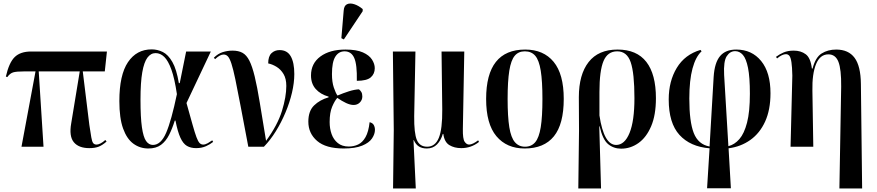

<svg xmlns="http://www.w3.org/2000/svg" viewBox="-20 -826 4937 1081"><path d="M101 0 180 -424H117Q72 -424 54 -418.5Q36 -413 21 -392L13 -395Q31 -474 63 -505Q95 -536 155 -536H582L570 -424H446L483 -123Q490 -77 494 -53Q498 -29 504.5 -20.5Q511 -12 524 -12Q533 -12 546 -18.5Q559 -25 573 -38L580 -29Q556 -8 535 0Q514 8 483 8Q423 8 395.5 -25.5Q368 -59 381 -132L429 -424H198L225 0Z M815 10Q768 10 731 -17Q694 -44 673 -102.5Q652 -161 652 -257Q652 -404 700.5 -476Q749 -548 834 -548Q867 -548 897 -533Q927 -518 950.5 -477Q974 -436 987 -358H992L1028 -536H1167L1030 -246Q1051 -171 1064 -124.5Q1077 -78 1086 -54Q1095 -30 1103.5 -21Q1112 -12 1124 -12Q1136 -12 1150 -20Q1164 -28 1175 -36L1180 -27Q1164 -14 1140 -3Q1116 8 1084 8Q1054 8 1032.5 -4.5Q1011 -17 995.5 -51Q980 -85 968 -147H964Q950 -102 932 -66.5Q914 -31 886.5 -10.5Q859 10 815 10ZM841 -10Q886 -10 915.5 -78.5Q945 -147 976 -296Q963 -384 945 -434Q927 -484 905 -505.5Q883 -527 856 -527Q829 -527 810 -501.5Q791 -476 781 -419Q771 -362 771 -265Q771 -165 779 -109.5Q787 -54 802.5 -32Q818 -10 841 -10Z M1378 0Q1352 -137 1334.5 -229.5Q1317 -322 1305 -379.5Q1293 -437 1283 -467.5Q1273 -498 1263 -508.5Q1253 -519 1239 -519Q1229 -519 1217.5 -513Q1206 -507 1191 -493L1184 -501Q1207 -524 1234 -532.5Q1261 -541 1289 -541Q1323 -541 1345.5 -528.5Q1368 -516 1384 -484.5Q1400 -453 1414 -395.5Q1428 -338 1442.5 -249Q1457 -160 1478 -33Q1543 -122 1567.5 -201.5Q1592 -281 1592 -342Q1592 -383 1576.5 -409Q1561 -435 1537.5 -449.5Q1514 -464 1490 -469Q1490 -509 1508.5 -526.5Q1527 -544 1554 -544Q1597 -544 1617 -509Q1637 -474 1637 -409Q1637 -360 1624 -304.5Q1611 -249 1587.5 -193Q1564 -137 1533 -87Q1502 -37 1466 0Z M1915 10Q1815 10 1765.5 -32.5Q1716 -75 1716 -141Q1716 -201 1748.5 -232.5Q1781 -264 1830 -278V-282Q1784 -295 1757.5 -325Q1731 -355 1731 -401Q1731 -469 1784 -508Q1837 -547 1925 -547Q1987 -547 2023 -531Q2059 -515 2074.5 -490.5Q2090 -466 2090 -442Q2090 -410 2067.5 -390.5Q2045 -371 1989 -371Q1991 -462 1974.5 -499.5Q1958 -537 1920 -537Q1887 -537 1868 -507Q1849 -477 1849 -409Q1849 -364 1859.5 -333Q1870 -302 1880 -288Q1913 -302 1944.5 -312Q1976 -322 2001 -323Q2008 -318 2014 -308.5Q2020 -299 2020 -283Q2020 -263 2006 -249Q1992 -235 1971 -235Q1952 -235 1928.5 -246Q1905 -257 1879 -275Q1864 -258 1850 -225Q1836 -192 1836 -139Q1836 -102 1847 -71Q1858 -40 1882 -20.5Q1906 -1 1944 -1Q1972 -1 1996.5 -12.5Q2021 -24 2038 -54Q2055 -84 2061 -138Q2078 -134 2084.5 -122Q2091 -110 2091 -95Q2091 -71 2074.5 -46.5Q2058 -22 2019 -6Q1980 10 1915 10ZM1916 -604 1902 -611 1915 -766Q1917 -794 1933.5 -802Q1950 -810 1974 -802.5Q1998 -795 2022 -775V-763Z M2193 235 2197 -94 2192 -536H2319L2312 -172Q2311 -76 2327 -38Q2343 0 2385 0Q2430 0 2450.5 -49.5Q2471 -99 2470 -210L2466 -536H2594L2586 -100Q2585 -44 2596 -28Q2607 -12 2621 -12Q2631 -12 2644.5 -18.5Q2658 -25 2672 -36L2677 -27Q2633 8 2577 8Q2538 8 2510 -9Q2482 -26 2476 -72H2473Q2463 -36 2440.5 -13Q2418 10 2383 10Q2357 10 2339 -1Q2321 -12 2310 -37H2308L2321 235Z M2934 10Q2833 10 2775 -59Q2717 -128 2717 -269Q2717 -547 2937 -547Q3040 -547 3097 -478Q3154 -409 3154 -269Q3154 -127 3098.5 -58.5Q3043 10 2934 10ZM2936 0Q2972 0 2993.5 -25.5Q3015 -51 3024.5 -110Q3034 -169 3034 -269Q3034 -369 3024.5 -428Q3015 -487 2993.5 -512Q2972 -537 2935 -537Q2899 -537 2878 -512Q2857 -487 2847.5 -428Q2838 -369 2838 -269Q2838 -169 2847.5 -110Q2857 -51 2879 -25.5Q2901 0 2936 0Z M3236 235 3240 -90 3239 -279Q3239 -406 3294 -476.5Q3349 -547 3457 -547Q3565 -547 3619 -477.5Q3673 -408 3673 -273Q3673 -178 3646 -115Q3619 -52 3574.5 -20.5Q3530 11 3477 11Q3435 11 3404 -14.5Q3373 -40 3356 -115H3354L3364 235ZM3449 -10Q3497 -10 3524.5 -77.5Q3552 -145 3552 -273Q3552 -414 3531 -475.5Q3510 -537 3455 -537Q3401 -537 3378 -482.5Q3355 -428 3355 -308V-176Q3380 -10 3449 -10Z M3961 234 3975 9Q3866 0 3805.5 -66.5Q3745 -133 3745 -266Q3745 -369 3790.5 -444Q3836 -519 3924 -545L3930 -537Q3897 -507 3879 -440.5Q3861 -374 3861 -271Q3861 -141 3886 -77Q3911 -13 3975 -1L3998 -393Q4003 -473 4034 -510Q4065 -547 4125 -547Q4213 -547 4265.5 -482.5Q4318 -418 4318 -301Q4318 -208 4288 -142Q4258 -76 4204.5 -38Q4151 0 4082 9L4095 234ZM4057 -404 4081 -3Q4116 -12 4143 -43Q4170 -74 4186 -135.5Q4202 -197 4202 -298Q4202 -392 4191.5 -444Q4181 -496 4162.5 -517Q4144 -538 4119 -538Q4090 -538 4071.5 -509.5Q4053 -481 4057 -404Z M4706 235 4716 -338Q4717 -436 4700.5 -478Q4684 -520 4644 -520Q4597 -520 4574.5 -465Q4552 -410 4554 -315L4559 0H4431L4441 -400Q4440 -449 4436 -475.5Q4432 -502 4424.5 -511.5Q4417 -521 4405 -521Q4384 -521 4355 -497L4349 -506Q4369 -521 4392.5 -531Q4416 -541 4449 -541Q4489 -541 4516.5 -520.5Q4544 -500 4551 -440H4555Q4571 -503 4606 -525Q4641 -547 4688 -547Q4757 -547 4791.5 -500.5Q4826 -454 4827 -353L4834 235Z"/></svg>

Font: Noto Serif Display Condensed SemiBold
Style: Regular
Weight: 600
Width: 3
Designer: Monotype Design Team
Foundry: Monotype Imaging Inc.
Version: Version 2.009